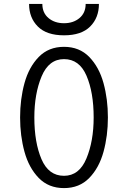

<svg xmlns="http://www.w3.org/2000/svg" viewBox="-20 -952 656 984"><path d="M83 -350Q83 -444 105.5 -526Q128 -608 178.5 -660Q229 -712 308 -712Q387 -712 437.5 -660Q488 -608 510.5 -526Q533 -444 533 -350Q533 -256 510.5 -174Q488 -92 437.5 -40Q387 12 308 12Q229 12 178.5 -40Q128 -92 105.5 -174Q83 -256 83 -350ZM460 -350Q460 -478 423.5 -563.5Q387 -649 308 -649Q230 -649 193 -560Q156 -471 156 -350Q156 -222 192.5 -136.5Q229 -51 308 -51Q386 -51 423 -140Q460 -229 460 -350ZM129 -932H197Q197 -886 228.5 -859.5Q260 -833 308 -833Q356 -833 387.5 -859.5Q419 -886 419 -932H487Q487 -861 442 -816Q397 -771 308 -771Q219 -771 174 -816Q129 -861 129 -932Z"/></svg>

Font: Overpass Mono Light
Style: Regular
Weight: 300
Monospace: yes
Designer: Delve Withrington, Dave Bailey
Foundry: Delve Fonts
Version: Version 1.000;DELV;Overpass